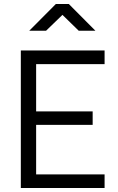

<svg xmlns="http://www.w3.org/2000/svg" viewBox="-20 -946 593 966"><path d="M84.8 0V-692H506.2V-623.4H161.8V-385.5H446.2V-317.7H161.8V-68.6H506.2V0ZM127.1 -791.3 261.1 -926H326.1L460.1 -791.3H376.1L294.2 -871.2L211.7 -791.3Z"/></svg>

Font: Titillium Web
Style: Bold
Weight: 700
Designer: Mohamed Gaber, Accademia di Belle Arti di Urbino
Foundry: Kief Type Foundry, Accademia di Belle Arti di Urbino
Version: Version 3.000